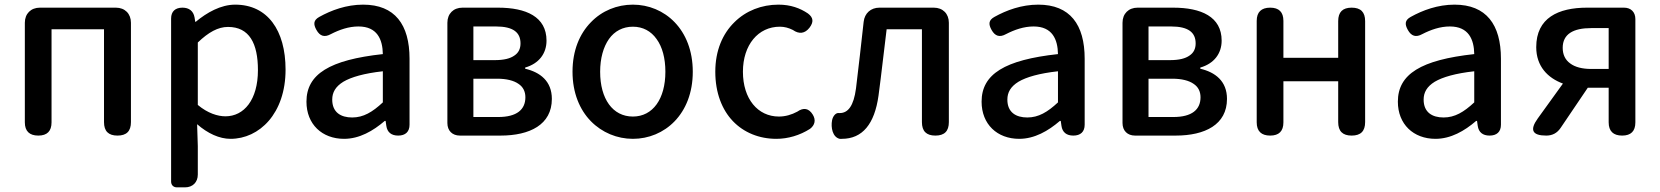

<svg xmlns="http://www.w3.org/2000/svg" viewBox="-20 -584 7150 827"><path d="M87 -275V-57C87 -19 107 0 145 0C183 0 202 -19 202 -57V-458H428V-58C428 -19 447 0 486 0C525 0 544 -19 544 -58V-486C544 -525 518 -551 479 -551H315H152C113 -551 87 -525 87 -486Z M717 -164V198C717 213 727 223 742 223H774H777C810 223 832 201 832 168V45L829 -49C875 -9 925 14 973 14C1097 14 1210 -95 1210 -284C1210 -454 1132 -564 993 -564C931 -564 871 -530 823 -490H821L818 -509C813 -537 794 -551 766 -551C735 -551 717 -535 717 -504ZM832 -333V-401C878 -445 919 -468 962 -468C1054 -468 1091 -397 1091 -282C1091 -154 1031 -83 951 -83C918 -83 875 -96 832 -132V-266Z M1744 -248V-331C1744 -478 1681 -564 1544 -564C1472 -564 1407 -540 1355 -511C1330 -497 1329 -480 1343 -455C1358 -428 1378 -422 1405 -437C1442 -456 1482 -470 1524 -470C1605 -470 1628 -414 1629 -351C1400 -326 1300 -265 1300 -146C1300 -49 1367 14 1462 14C1528 14 1587 -20 1637 -63H1641L1644 -42C1648 -14 1666 0 1695 0C1726 0 1744 -16 1744 -47V-165ZM1459 -232C1493 -252 1548 -268 1629 -277V-210V-143C1584 -101 1545 -78 1497 -78C1448 -78 1411 -100 1411 -155C1411 -186 1425 -211 1459 -232Z M1907 -275V-54C1907 -21 1928 0 1961 0H2021H2136C2262 0 2357 -47 2357 -158C2357 -235 2306 -273 2242 -288V-293C2301 -310 2334 -353 2334 -409C2334 -512 2246 -551 2125 -551H1972C1933 -551 1907 -525 1907 -486ZM2196 -345C2178 -332 2151 -325 2111 -325H2019V-397V-470H2116C2191 -470 2222 -444 2222 -397C2222 -375 2214 -357 2196 -345ZM2213 -223C2233 -210 2243 -190 2243 -165C2243 -112 2206 -80 2126 -80H2019V-162V-245H2121C2162 -245 2193 -237 2213 -223Z M2525 -62C2573 -13 2638 14 2706 14C2842 14 2964 -92 2964 -275C2964 -458 2842 -564 2706 -564C2638 -564 2573 -538 2525 -488C2477 -439 2446 -367 2446 -275C2446 -184 2477 -111 2525 -62ZM2808 -416C2833 -382 2846 -333 2846 -275C2846 -158 2792 -82 2706 -82C2619 -82 2565 -158 2565 -275C2565 -333 2579 -382 2603 -416C2627 -450 2663 -469 2706 -469C2749 -469 2784 -450 2808 -416Z M3137 -62C3184 -13 3250 14 3324 14C3374 14 3425 -1 3469 -29C3490 -45 3495 -67 3481 -90C3464 -118 3441 -122 3414 -103C3390 -90 3363 -82 3335 -82C3244 -82 3180 -158 3180 -275C3180 -391 3246 -469 3339 -469C3359 -469 3377 -464 3395 -455C3422 -436 3447 -439 3467 -465C3485 -489 3484 -508 3460 -526C3426 -549 3385 -564 3333 -564C3261 -564 3193 -538 3143 -488C3093 -439 3061 -367 3061 -275C3061 -184 3090 -111 3137 -62Z M4067 -275V-486C4067 -525 4041 -551 4002 -551H3887H3768C3731 -551 3704 -527 3700 -490C3689 -394 3679 -298 3667 -203C3657 -128 3633 -97 3597 -97C3596 -97 3595 -97 3595 -97C3579 -100 3567 -82 3564 -66C3558 -35 3566 7 3597 14C3600 14 3603 14 3606 14C3695 14 3747 -50 3764 -172C3777 -268 3787 -363 3799 -458H3951V-58C3951 -19 3970 0 4009 0C4048 0 4067 -19 4067 -58V-275Z M4652 -248V-331C4652 -478 4589 -564 4452 -564C4380 -564 4315 -540 4263 -511C4238 -497 4237 -480 4251 -455C4266 -428 4286 -422 4313 -437C4350 -456 4390 -470 4432 -470C4513 -470 4536 -414 4537 -351C4308 -326 4208 -265 4208 -146C4208 -49 4275 14 4370 14C4436 14 4495 -20 4545 -63H4549L4552 -42C4556 -14 4574 0 4603 0C4634 0 4652 -16 4652 -47V-165ZM4367 -232C4401 -252 4456 -268 4537 -277V-210V-143C4492 -101 4453 -78 4405 -78C4356 -78 4319 -100 4319 -155C4319 -186 4333 -211 4367 -232Z M4815 -275V-54C4815 -21 4836 0 4869 0H4929H5044C5170 0 5265 -47 5265 -158C5265 -235 5214 -273 5150 -288V-293C5209 -310 5242 -353 5242 -409C5242 -512 5154 -551 5033 -551H4880C4841 -551 4815 -525 4815 -486ZM5104 -345C5086 -332 5059 -325 5019 -325H4927V-397V-470H5024C5099 -470 5130 -444 5130 -397C5130 -375 5122 -357 5104 -345ZM5121 -223C5141 -210 5151 -190 5151 -165C5151 -112 5114 -80 5034 -80H4927V-162V-245H5029C5070 -245 5101 -237 5121 -223Z M5860 -275V-493C5860 -532 5841 -551 5802 -551C5763 -551 5744 -532 5744 -493V-335H5508V-494C5508 -532 5489 -551 5451 -551C5413 -551 5393 -532 5393 -494V-57C5393 -19 5413 0 5451 0C5489 0 5508 -19 5508 -57V-234H5626H5744V-58C5744 -19 5763 0 5802 0C5841 0 5860 -19 5860 -58V-275Z M6445 -248V-331C6445 -478 6382 -564 6245 -564C6173 -564 6108 -540 6056 -511C6031 -497 6030 -480 6044 -455C6059 -428 6079 -422 6106 -437C6143 -456 6183 -470 6225 -470C6306 -470 6329 -414 6330 -351C6101 -326 6001 -265 6001 -146C6001 -49 6068 14 6163 14C6229 14 6288 -20 6338 -63H6342L6345 -42C6349 -14 6367 0 6396 0C6427 0 6445 -16 6445 -47V-165ZM6160 -232C6194 -252 6249 -268 6330 -277V-210V-143C6285 -101 6246 -78 6198 -78C6149 -78 6112 -100 6112 -155C6112 -186 6126 -211 6160 -232Z M6743 -311C6722 -326 6711 -349 6711 -378C6711 -437 6756 -463 6834 -463H6909V-375V-287H6834C6795 -287 6764 -295 6743 -311ZM7024 -275V-502C7024 -532 7005 -551 6975 -551H6920H6816C6692 -551 6597 -507 6597 -381C6597 -298 6647 -248 6712 -224L6603 -73C6568 -24 6580 0 6640 0C6667 0 6687 -11 6702 -33L6819 -206H6820H6909V-57C6909 -19 6929 0 6967 0C7005 0 7024 -19 7024 -57V-275Z"/></svg>

Font: GenSenRounded2 TW M
Style: Regular
Weight: 500
Version: Version 2.100;PS 2.1;hotconv 16.6.51;makeotf.lib2.5.65220 DE